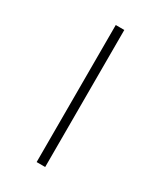

<svg xmlns="http://www.w3.org/2000/svg" viewBox="-132 -529 486 580"><g transform="rotate(30 111.0 -239.0)"><path d="M96.2 0V-478H126V0Z"/></g></svg>

Font: Source Sans 3 ExtraLight
Style: Regular
Weight: 200
Designer: Paul D. Hunt
Foundry: Adobe
Version: Version 3.052;hotconv 1.1.0;makeotfexe 2.6.0